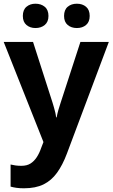

<svg xmlns="http://www.w3.org/2000/svg" viewBox="-21 -773 606 1034"><path d="M-1 -547H157L262 -220Q266 -207 270 -193Q274 -179 277 -166Q280 -153 281 -141H284Q288 -162 293.5 -181Q299 -200 305 -218L412 -547H565L339 55Q316 116 286 157.5Q256 199 213.5 220Q171 241 108 241Q85 241 67.5 238.5Q50 236 36 232V113Q48 116 62.5 118Q77 120 94 120Q124 120 143.5 107.5Q163 95 177 73.5Q191 52 201 23L213 -8ZM102 -687Q102 -720 121.5 -736.5Q141 -753 170 -753Q200 -753 220 -736.5Q240 -720 240 -687Q240 -655 220 -638.5Q200 -622 170 -622Q141 -622 121.5 -638.5Q102 -655 102 -687ZM324 -687Q324 -720 343.5 -736.5Q363 -753 393 -753Q423 -753 442.5 -736.5Q462 -720 462 -687Q462 -655 442.5 -638.5Q423 -622 393 -622Q363 -622 343.5 -638.5Q324 -655 324 -687Z"/></svg>

Font: Noto Sans Hebrew Thin
Style: Bold
Weight: 700
Version: Version 3.001